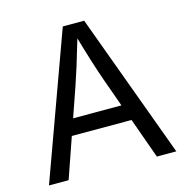

<svg xmlns="http://www.w3.org/2000/svg" viewBox="-107 -829 904 931"><g transform="rotate(-15 345.0 -364.0)"><path d="M289.6 -727.5H397L664.6 0H566.9L412.6 -431.6Q397.9 -473.1 378.9 -533.7Q359.9 -594.2 334 -684.1H351.6L341.8 -649.4Q320.3 -575.7 303.5 -522Q286.6 -468.3 273.9 -431.6L124 0H25.4ZM158.2 -284.2H531.7V-203.1H158.2Z"/></g></svg>

Font: Inter RS Variable
Style: Regular
Weight: 400
Designer: Rasmus Andersson (customised by Maria Ramos and Noel Pretorius)
Foundry: rsms
Version: Version 3.001;Glyphs 3.2.3 (3260)